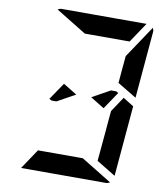

<svg xmlns="http://www.w3.org/2000/svg" viewBox="-104 -1086 1024 1173"><g transform="rotate(10 408.0 -500.0)"><path d="M610 -698 618 -784 751 -983Q758 -970 757 -959L721 -544L603 -615ZM276 -552 361 -500 249 -438H218L204 -446ZM650 -531 716 -490 678 -52 560 -124 561 -138 564 -170 576 -302 584 -396 588 -438ZM348 -876 159 -992Q170 -1000 184 -1000H390H514H709L626 -876H587H503H379ZM468 -124 657 -8Q646 0 632 0H426H302H107L190 -124H229H313H437ZM612 -554 540 -447 454 -500 566 -562H598Z"/></g></svg>

Font: DSEG14 Modern Mini
Style: Bold Italic
Weight: 700
Italic angle: -5°
Designer: Keshikan(Twitter:@keshinomi_88pro)
Version: Version 0.46